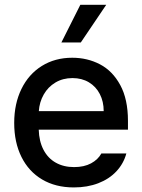

<svg xmlns="http://www.w3.org/2000/svg" viewBox="-20 -781 601 811"><path d="M40 -261.7Q40 -342.8 70.6 -405.3Q101.1 -467.8 156.7 -502.4Q212.4 -537.1 285.2 -537.1Q349.1 -537.1 402.3 -509.3Q455.6 -481.4 488 -421.6Q520.5 -361.8 520.5 -270.5V-233.4H143.6Q145 -184.1 163.8 -148.2Q182.6 -112.3 215.8 -93.8Q249 -75.2 293 -75.2Q335.4 -75.2 364.7 -91.1Q394 -106.9 408.2 -132.8H513.7Q502 -89.8 471.7 -57.4Q441.4 -24.9 395.3 -7.1Q349.1 10.7 292 10.7Q214.8 10.7 158 -22.9Q101.1 -56.6 70.6 -118.2Q40 -179.7 40 -261.7ZM418 -311.5Q418 -352.1 401.6 -383.8Q385.3 -415.5 355.5 -433.3Q325.7 -451.2 286.1 -451.2Q245.6 -451.2 214.1 -432.4Q182.6 -413.6 164.6 -381.6Q146.5 -349.6 144 -311.5ZM319.3 -760.7H428.7L321.3 -601.6H239.3Z"/></svg>

Font: Pretendard JP Medium
Style: Regular
Weight: 500
Designer: Base glyphs from Inter by Rasmus Andersson; Hangeul glyphs from Noto Sans CJK(Source Han Sans) by Jang Soo-young and Kan
Foundry: Kil Hyung-jin
Version: Version 1.309